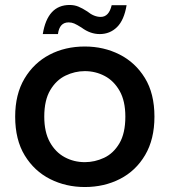

<svg xmlns="http://www.w3.org/2000/svg" viewBox="-20 -745 682 772"><path d="M41 0ZM41 0ZM321 7Q245 7 181.5 -25Q118 -57 79.5 -120Q41 -183 41 -276Q41 -366 78.5 -429Q116 -492 179 -525Q242 -558 321 -558Q397 -558 460.5 -526Q524 -494 562.5 -431.5Q601 -369 601 -276Q601 -185 563.5 -121.5Q526 -58 462.5 -25.5Q399 7 321 7ZM321 -93Q361 -93 398.5 -110.5Q436 -128 460 -168.5Q484 -209 484 -276Q484 -339 461 -379.5Q438 -420 401 -439.5Q364 -459 321 -459Q281 -459 243.5 -441Q206 -423 182 -382.5Q158 -342 158 -276Q158 -214 180.5 -173.5Q203 -133 240 -113Q277 -93 321 -93ZM381 -608Q343 -608 308 -634Q289 -646 278.5 -650.5Q268 -655 256 -655Q219 -655 213 -608H152Q171 -725 260 -725Q279 -725 295 -718.5Q311 -712 331 -699Q358 -677 385 -677Q418 -677 429 -724H489Q479 -664 450.5 -636Q422 -608 381 -608Z"/></svg>

Font: Ulagadi Sans Medium
Style: Regular
Weight: 500
Designer: Ninad Kale (Devanagari), Jonny Pinhorn (Latin)
Foundry: Indian Type Foundry
Version: Version 3.01;March 29, 2020;FontCreator 12.0.0.2522 64-bit; 